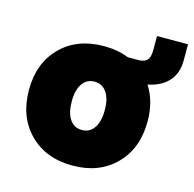

<svg xmlns="http://www.w3.org/2000/svg" viewBox="-96 -720 843 836"><g transform="rotate(15 325.5 -302.0)"><path d="M33.2 -252Q33.2 -373 106.7 -446.5Q180.2 -520 300.8 -520Q361.8 -520 412.1 -500H460.9Q484.4 -500 497.8 -512.2Q511.2 -524.4 511.2 -556.2V-622.1H650.9V-549.8Q650.9 -517.6 640.9 -492.2Q630.9 -466.8 613.3 -450Q595.7 -433.1 574 -422.9Q552.2 -412.6 525.9 -407.2Q567.9 -341.8 567.9 -252Q567.9 -130.4 494.4 -56.2Q420.9 18.1 300.8 18.1Q180.2 18.1 106.7 -56.2Q33.2 -130.4 33.2 -252ZM375 -252Q375 -302.7 355.2 -331.3Q335.4 -359.9 300.8 -359.9Q265.6 -359.9 245.8 -331.3Q226.1 -302.7 226.1 -252Q226.1 -199.7 245.8 -170.9Q265.6 -142.1 300.8 -142.1Q335.4 -142.1 355.2 -170.9Q375 -199.7 375 -252Z"/></g></svg>

Font: Overused Grotesk Black
Style: Regular
Weight: 900
Version: Version 0.002